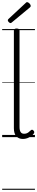

<svg xmlns="http://www.w3.org/2000/svg" viewBox="-20 -1264 342 1770"><path d="M192 17Q152 17 130 -8Q108 -33 108 -82V-982Q108 -992 114 -996.5Q120 -1001 133 -1001Q147 -1001 153.5 -996.5Q160 -992 160 -982V-94Q160 -63 170 -47Q180 -31 202 -31Q213 -31 223 -34Q233 -37 243 -44.5Q253 -52 263 -62Q269 -68 275.5 -68Q282 -68 289 -60Q294 -55 295.5 -48.5Q297 -42 293 -35Q282 -19 265.5 -7.5Q249 4 230 10.5Q211 17 192 17ZM78 -1051Q70 -1051 61 -1060Q52 -1069 52 -1076Q52 -1079 53 -1082Q54 -1085 58 -1089L215 -1235Q219 -1239 222 -1241.5Q225 -1244 230 -1244Q236 -1244 244 -1238.5Q252 -1233 257.5 -1225Q263 -1217 263 -1210Q263 -1206 262 -1203Q261 -1200 255 -1195L91 -1059Q87 -1056 84 -1053.5Q81 -1051 78 -1051ZM0 476H302V486H0ZM0 -20H302V0H0ZM0 -505H302V-500H0ZM0 -996H302V-986H0Z"/></svg>

Font: Playwrite PL Guides
Style: Regular
Weight: 400
Designer: Veronika Burian, José Scaglione
Foundry: TypeTogether
Version: Version 1.003